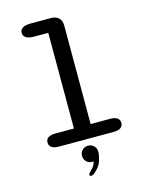

<svg xmlns="http://www.w3.org/2000/svg" viewBox="-141 -850 901 1159"><g transform="rotate(-15 309.5 -270.5)"><path d="M139.5 0Q109 0 93.8 -10.8Q78.5 -21.5 78.5 -41Q78.5 -61 93.8 -71.5Q109 -82 139.5 -82H254.5V-680H165.5Q133 -680 116 -690.8Q99 -701.5 99 -721Q99 -740.5 116 -751.2Q133 -762 165.5 -762H292Q324.5 -762 341.8 -745Q359 -728 359 -695.5V-82H479Q510 -82 525 -71.5Q540 -61 540 -41Q540 -21.5 525 -10.8Q510 0 479 0ZM309.5 40Q330 40 345.2 54Q360.5 68 360.5 91Q360.5 111.5 350.8 144.5Q341 177.5 310 205.5Q301.5 213.5 294.2 217.2Q287 221 281.5 221Q277 221 274.5 218Q272 215 272 212.5Q272 208 277.5 201Q283 194 292.5 185Q302.5 176 309 164.5Q315.5 153 318 141Q316.5 141 314 141Q311.5 141 309.5 141Q288 141 273.5 126.5Q259 112 259 90.5Q259 69.5 273.5 54.8Q288 40 309.5 40Z"/></g></svg>

Font: Sono Monospace Medium
Style: Regular
Weight: 500
Designer: Tyler Finck
Foundry: Tyler Finck
Version: Version 2.112